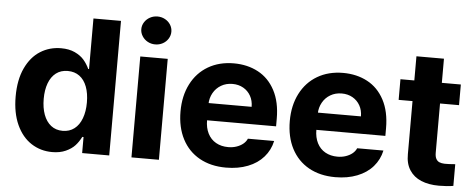

<svg xmlns="http://www.w3.org/2000/svg" viewBox="-50 -871 2487 1005"><g transform="rotate(5 1193.5 -368.5)"><path d="M36.5 -264.8Q36.5 -352.8 65.3 -414.2Q94.1 -475.7 142.9 -506.4Q191.6 -537.1 252 -537.1Q293.9 -537.1 324.1 -523.1Q354.3 -509 372 -488.7Q389.7 -468.4 402.5 -441.3H406.7V-707H551.4V0H409.1V-84.4H402.5Q389.2 -57.9 371.3 -38.4Q353.3 -18.8 323.1 -5.2Q292.9 8.5 252.1 8.5Q191.1 8.5 142 -23.2Q93 -55 64.7 -116.9Q36.5 -178.9 36.5 -264.8ZM410.8 -265.6Q410.8 -313.6 397.5 -348.7Q384.3 -383.8 358.7 -402.7Q333.1 -421.6 297 -421.6Q260.9 -421.6 235.5 -402.3Q210.2 -382.9 197 -347.6Q183.9 -312.3 183.9 -265.6Q183.9 -218.5 197 -182.8Q210.2 -147 235.5 -127Q260.9 -107 297 -107Q332.7 -107 358.3 -126.6Q383.9 -146.2 397.3 -182.2Q410.8 -218.2 410.8 -265.6Z M668.2 -530.3H812.4V0H668.2ZM661 -673.3Q661 -693.3 671.9 -710.2Q682.7 -727 700.8 -736.8Q718.9 -746.6 740.1 -746.6Q761.6 -746.6 779.7 -736.8Q797.8 -727 808.4 -710.2Q819 -693.3 819 -673.3Q819 -653.7 808.4 -636.6Q797.8 -619.5 779.7 -609.7Q761.6 -599.9 740.1 -599.9Q718.9 -599.9 700.8 -609.7Q682.7 -619.5 671.9 -636.6Q661 -653.7 661 -673.3Z M903 -262.4Q903 -344 934.9 -406.4Q966.8 -468.9 1024.9 -503Q1083 -537.1 1159.8 -537.1Q1231.4 -537.1 1287.6 -507.1Q1343.8 -477.2 1376 -416.5Q1408.2 -355.8 1408.2 -268.6V-227.9H962.1V-318.5H1271.8Q1271.8 -350.8 1257.8 -375.7Q1243.9 -400.7 1218.9 -415Q1193.9 -429.2 1162 -429.2Q1128.4 -429.2 1102.1 -413.7Q1075.8 -398.2 1060.9 -371.5Q1046.1 -344.8 1045.5 -313V-228.1Q1045.5 -188.3 1060.5 -158.7Q1075.5 -129.1 1103.2 -113.4Q1130.9 -97.7 1167.6 -97.7Q1191.8 -97.7 1211.8 -104.7Q1231.8 -111.6 1245.8 -123.1Q1259.9 -134.6 1266.9 -150.6H1404.8Q1394.3 -102.2 1362.5 -65.9Q1330.8 -29.5 1280.2 -9.7Q1229.6 10.2 1165.4 10.2Q1085.2 10.2 1026 -22.9Q966.8 -56.1 934.9 -117.6Q903 -179.1 903 -262.4Z M1477.2 -262.4Q1477.2 -344 1509.1 -406.4Q1541.1 -468.9 1599.1 -503Q1657.2 -537.1 1734 -537.1Q1805.6 -537.1 1861.8 -507.1Q1918 -477.2 1950.2 -416.5Q1982.4 -355.8 1982.4 -268.6V-227.9H1536.3V-318.5H1846.1Q1846.1 -350.8 1832.1 -375.7Q1818.1 -400.7 1793.1 -415Q1768.1 -429.2 1736.2 -429.2Q1702.6 -429.2 1676.3 -413.7Q1650 -398.2 1635.2 -371.5Q1620.3 -344.8 1619.8 -313V-228.1Q1619.8 -188.3 1634.7 -158.7Q1649.7 -129.1 1677.4 -113.4Q1705.2 -97.7 1741.8 -97.7Q1766 -97.7 1786 -104.7Q1806 -111.6 1820 -123.1Q1834.1 -134.6 1841.1 -150.6H1979Q1968.5 -102.2 1936.8 -65.9Q1905 -29.5 1854.4 -9.7Q1803.8 10.2 1739.6 10.2Q1659.4 10.2 1600.2 -22.9Q1541.1 -56.1 1509.1 -117.6Q1477.2 -179.1 1477.2 -262.4Z M2352.5 -421.8H2035.2V-530.3H2352.5ZM2252.7 -657.2V-162.8Q2252.7 -142.8 2259 -131.2Q2265.2 -119.7 2276.2 -115Q2287.2 -110.3 2303.3 -109.7Q2323.8 -109.2 2359.7 -112.2V1.8Q2327.1 7.4 2284 7.4Q2230.3 7.4 2190.7 -9.1Q2151.2 -25.5 2129.4 -59.3Q2107.5 -93 2108.1 -143V-657.2Z"/></g></svg>

Font: WEMIX Pretendard Variable
Style: Regular
Weight: 400
Designer: Base glyphs from Inter by Rasmus Andersson; Hangeul glyphs from Noto Sans CJK(Source Han Sans) by Jang Soo-young and Kan
Foundry: Kil Hyung-jin
Version: Version 1.000;Glyphs 3.2 (3208)